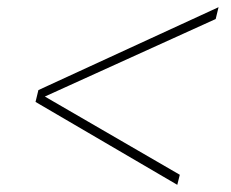

<svg xmlns="http://www.w3.org/2000/svg" viewBox="-20 -567 645 535"><path d="M589 -547 581 -514 105 -298 481 -80 474 -52 79 -283 87 -316Z"/></svg>

Font: Elaine Sans ExtraLight
Style: Italic
Weight: 275
Italic angle: -13°
Designer: Wei Huang
Foundry: Wei Huang
Version: Version 2.001;December 24, 2019;FontCreator 12.0.0.2547 64-b